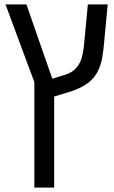

<svg xmlns="http://www.w3.org/2000/svg" viewBox="-20 -612 519 872"><path d="M136 240V-239L5 -592H100L226 -230V240ZM197 -165 190 -246 274 -272Q295 -278 310 -289Q325 -300 335.5 -315.5Q346 -331 352 -352.5Q358 -374 361 -402L379 -592H469L453 -420Q450 -386 445.5 -357Q441 -328 431 -303Q421 -278 403.5 -257.5Q386 -237 358 -221Q330 -205 287 -192Z"/></svg>

Font: Noto Sans Hebrew
Style: Regular
Weight: 400
Designer: Monotype Design Team
Foundry: Monotype Imaging Inc.
Version: Version 2.003